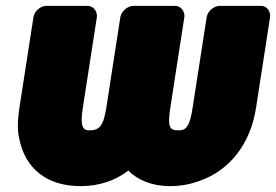

<svg xmlns="http://www.w3.org/2000/svg" viewBox="-20 -586 940 654"><path d="M588 -142C558 -142 550 -152 560 -218L608 -528C610 -544 599 -566 576 -566H434C418 -566 394 -551 390 -528L342 -218C332 -155 317 -142 284 -142C263 -142 252 -154 262 -218L310 -528C312 -544 301 -566 278 -566H137C121 -566 98 -551 94 -528L46 -218C40 -178 38 -142 47 -107C67 -16 135 48 255 48C318 48 373 29 417 -5C449 27 497 48 559 48C594 48 628 42 660 30C763 -6 833 -96 852 -218L900 -528C902 -544 892 -566 869 -566H728C712 -566 688 -551 684 -528L636 -218C626 -153 613 -142 588 -142Z"/></svg>

Font: Asimov Print
Style: EIt
Weight: 500
Designer: Google
Version: Version 2.000980; 2014